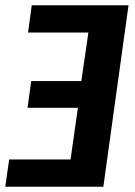

<svg xmlns="http://www.w3.org/2000/svg" viewBox="-28 -712 514 732"><path d="M462 -692 366 0H-8L7 -104H241L269 -301H77L91 -403H282L309 -588H79L93 -692Z"/></svg>

Font: Fira Sans Condensed SemiBold
Style: Italic
Weight: 600
Width: 3
Italic angle: -8°
Designer: bBox Type GmbH & Carrois Corporate GbR & Edenspiekermann AG
Foundry: bBox Type GmbH & Carrois Corporate GbR & Edenspiekermann AG
Version: Version 4.301